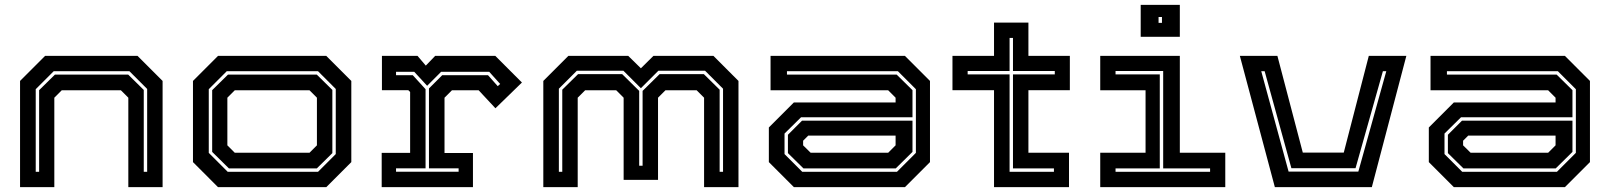

<svg xmlns="http://www.w3.org/2000/svg" viewBox="-20 -770 6624 790"><path d="M62.5 0V-437L165.5 -540H546L649 -437V0H508V-368L477.5 -398.5H234L203.5 -368V0ZM127 -63H141V-399L206 -463H507.5L571.5 -400V-63H585.5V-404L512.5 -477H201L127 -403Z M877 0 774 -103V-437L877 -540H1322.5L1425.5 -437V-103L1322.5 0ZM917 -63H1288.5L1361.5 -136V-404L1288.5 -477H913L839 -403V-141ZM922 -77 853 -145V-399L918 -463H1283.5L1347.5 -400V-140L1283.5 -77ZM946 -141.5H1253.5L1284 -172V-368L1253.5 -398.5H946L915.5 -368V-172Z M1550.5 0V-141H1667.5V-391.5L1660 -399H1551.5V-540H1698L1732 -500L1770.5 -540H2018L2127.5 -430.5L2018.5 -324.5L1949.5 -398.5H1839.5L1809 -368V-140.5H1926V0ZM1609.5 -63.5H1867V-77.5H1745V-406L1799.5 -460.5H1988L2028 -415.5L2038 -424.5L1993 -474.5H1795L1737.5 -417L1684.5 -474.5H1609.5V-460.5H1678.5L1731 -403V-77.5H1609.5Z M2215.5 0V-437L2318.5 -540H2565L2617 -489L2668.5 -540H2915.5L3018.5 -437V0H2877V-368L2846.5 -398.5H2718L2687.5 -368V-30H2546V-368L2515.5 -398.5H2387.5L2357 -368V0ZM2279.5 -63H2293.5V-401L2358.5 -465H2540L2610 -396V-88H2624V-396L2694 -465H2876L2941 -401V-63H2955V-405L2881 -479H2689L2617 -407L2545 -479H2353.5L2279.5 -405Z M3246.5 0 3143.5 -103V-245.5L3246.5 -348.5H3665V-368L3634.5 -398.5H3150.5V-540H3703.5L3806.5 -437V-103L3703.5 0ZM3281 -63H3670.5L3748.5 -141V-403L3674.5 -477H3218V-463H3669.5L3734.5 -399V-287.5H3276L3208 -220.5V-136ZM3286 -77 3222 -140V-215.5L3280 -273.5H3734.5V-145L3665.5 -77ZM3315.5 -141.5H3634.5L3665 -172V-212H3305.5L3284.5 -191V-172Z M4070 0V-399H3899V-540H4070V-677H4211.5V-540H4382V-399H4211.5V-141.5H4378.5V0ZM4134 -63H4316.5V-77H4148V-464H4320V-478H4148V-614H4134V-478H3961.5V-464H4134Z M4673.5 -618.5V-750H4834.5V-618.5ZM4747 -676H4761V-700H4747ZM4507 0V-141.5H4693.5V-398.5H4507V-540H4834.5V-141.5H5021.5V0ZM4570 -63H4959V-77H4766V-478H4570V-464H4752V-77H4570Z M5225.5 0 5081.5 -540H5236L5340.5 -142H5509L5612 -540H5766.5L5624.5 0ZM5282 -64H5569L5684 -477H5670L5557.5 -78H5293.5L5183.5 -477H5169.5Z M5962 0 5859 -103V-245.5L5962 -348.5H6380.5V-368L6350 -398.5H5866V-540H6419L6522 -437V-103L6419 0ZM5996.5 -63H6386L6464 -141V-403L6390 -477H5933.5V-463H6385L6450 -399V-287.5H5991.5L5923.5 -220.5V-136ZM6001.5 -77 5937.5 -140V-215.5L5995.5 -273.5H6450V-145L6381 -77ZM6031 -141.5H6350L6380.5 -172V-212H6021L6000 -191V-172Z"/></svg>

Font: Tourney Expanded Regular
Style: Bold
Weight: 700
Width: 7
Designer: Tyler Finck
Foundry: Etcetera Type Co
Version: Version 1.010; ttfautohint (v1.8.3)